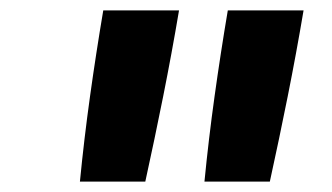

<svg xmlns="http://www.w3.org/2000/svg" viewBox="-20 -792 640 370"><path d="M134 -442Q142 -524 153.5 -606.5Q165 -689 179 -772H325Q311 -689 294.5 -606.5Q278 -524 260 -442ZM374 -442Q382 -524 393.5 -606.5Q405 -689 419 -772H565Q551 -689 534.5 -606.5Q518 -524 500 -442Z"/></svg>

Font: Iosevka Aile Extrabold
Style: Italic
Weight: 800
Italic angle: -9°
Designer: Belleve Invis
Foundry: Belleve Invis
Version: Version 31.1.0; ttfautohint (v1.8.4)